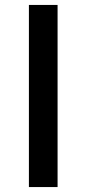

<svg xmlns="http://www.w3.org/2000/svg" viewBox="-20 -757 349 777"><path d="M97 0H213V-737H97Z"/></svg>

Font: Noto Sans TC Medium
Style: Regular
Weight: 500
Designer: Ryoko NISHIZUKA 西塚涼子 (kana, bopomofo & ideographs); Paul D. Hunt (Latin, Greek & Cyrillic); Sandoll Communications 산돌커뮤니
Foundry: Adobe
Version: Version 2.004;hotconv 1.0.118;makeotfexe 2.5.65603